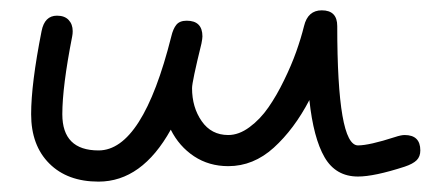

<svg xmlns="http://www.w3.org/2000/svg" viewBox="-20 -350 830 370"><path d="M40 -129.9Q40 -188.5 60.1 -290Q65.9 -319.8 89.8 -319.8Q104.5 -319.8 112.3 -311.5Q120.1 -303.2 120.1 -290Q120.1 -284.7 119.1 -279.8Q100.1 -183.1 100.1 -129.9Q100.1 -60.1 169.9 -60.1Q254.9 -60.1 310.1 -279.8Q313.5 -294.4 319.8 -302.2Q326.2 -310.1 339.8 -310.1Q370.1 -310.1 370.1 -279.8Q370.1 -275.9 368.2 -266.1Q350.1 -192.4 350.1 -180.2Q350.1 -143.1 368.7 -116.5Q387.2 -89.8 419.9 -89.8Q440.4 -89.8 460.9 -105Q481.4 -120.1 497.3 -143.1Q513.2 -166 527.3 -195.1Q541.5 -224.1 550.8 -250.2Q560.1 -276.4 565.9 -299.8Q573.2 -330.1 600.1 -330.1Q629.9 -330.1 629.9 -299.8Q629.9 -69.8 669.9 -69.8Q691.4 -69.8 741.2 -85.9Q752.9 -89.8 759.8 -89.8Q790 -89.8 790 -60.1Q790 -48.3 783 -41.3Q775.9 -34.2 759.8 -28.8Q701.2 -9.8 669.9 -9.8Q627 -9.8 605.5 -46.9Q584 -84 576.2 -157.2Q546.9 -101.1 507.6 -65.4Q468.3 -29.8 419.9 -29.8Q382.8 -29.8 354 -48.8Q325.2 -67.9 309.1 -100.1Q253.4 0 169.9 0Q109.9 0 75 -34.9Q40 -69.8 40 -129.9Z"/></svg>

Font: Pecita
Style: Book
Weight: 400
Width: 6
Version: Version 3.4.1